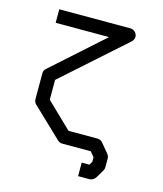

<svg xmlns="http://www.w3.org/2000/svg" viewBox="-103 -680 698 823"><g transform="rotate(15 246.0 -268.0)"><path d="M321 67V7H355L364 -8V-28L346 -50H219Q207 -50 198 -59L68 -183Q59 -192 59 -205V-319Q59 -332.5 69 -341L295 -543H58V-603H374Q386 -603 396 -593Q404 -583.5 404 -573Q404 -561 394 -551L119 -306V-218L231 -110H360Q373.5 -110 383 -99L417 -58Q424 -49 424 -39V0Q424 8.5 420 15L398 52Q394.5 57.5 387.2 62.2Q380 67 372 67Z"/></g></svg>

Font: IBM 3270 Semi-Condensed
Style: Condensed
Weight: 400
Monospace: yes
Version: Version 2.3.1